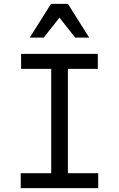

<svg xmlns="http://www.w3.org/2000/svg" viewBox="-20 -981 620 1001"><path d="M88 0H492V-78H334V-622H490V-700H90V-622H247V-78H88ZM135 -785H208L290 -889L372 -785H445L334 -961H246Z"/></svg>

Font: CommitMono-dimboump
Style: Regular
Weight: 400
Monospace: yes
Designer: Eigil Nikolajsen
Foundry: Eigil Nikolajsen
Version: Version 1.143